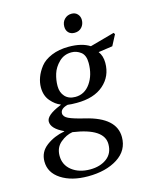

<svg xmlns="http://www.w3.org/2000/svg" viewBox="-133 -767 875 1097"><g transform="rotate(-15 304.0 -219.0)"><path d="M339 -619Q339 -646 356 -663Q373 -680 398 -680Q420 -680 433 -665.5Q446 -651 446 -631Q446 -605 430 -587.5Q414 -570 388 -570Q365 -570 352 -583.5Q339 -597 339 -619ZM30 96Q30 39 76.5 4.5Q123 -30 184 -41V-43Q113 -76 113 -118Q113 -155 198 -190Q202 -192 204 -193V-195Q174 -206 147 -237.5Q120 -269 120 -318Q120 -347 131 -377Q142 -407 164.5 -436Q187 -465 231 -483.5Q275 -502 333 -502Q411 -502 457 -472L602 -512L608 -503L575 -440L491 -428Q512 -401 512 -359Q512 -280 455 -230Q398 -180 296 -180Q262 -180 242 -183Q198 -172 198 -144Q198 -124 225 -111Q252 -98 319 -82Q494 -40 494 75Q494 154 425 198Q356 242 250 242Q153 242 91.5 202Q30 162 30 96ZM122 87Q122 141 164 174Q206 207 272 207Q331 207 370 178Q409 149 409 94Q409 1 228 -25Q190 -19 156 9.5Q122 38 122 87ZM214 -301Q214 -263 236 -239Q258 -215 297 -215Q352 -215 386 -263.5Q420 -312 420 -383Q420 -429 395 -448Q370 -467 340 -467Q296 -467 266 -437.5Q236 -408 225 -372.5Q214 -337 214 -301Z"/></g></svg>

Font: Lingua Franca
Style: Italic
Weight: 400
Italic angle: -13°
Version: Version 1.19